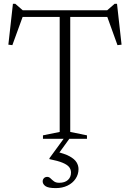

<svg xmlns="http://www.w3.org/2000/svg" viewBox="-20 -730 684 1010"><path d="M294 -661H349.5V-36L437.5 -18V0H206V-18L294 -36ZM573.5 -641H70L102.5 -650.5L45 -492.5L24 -495L48 -710H60.5L107 -669.5L77.5 -676H567L536.5 -669.5L583 -710H595.5L619.5 -495L598 -492.5L541 -650.5ZM273.5 259.5Q233.5 259.5 219 249Q204.5 238.5 204.5 224Q204.5 214.5 211 207.5Q217.5 200.5 228.5 200.5Q238 200.5 245.8 208.2Q253.5 216 263.8 223.8Q274 231.5 291.5 231.5Q321 231.5 337.2 216.8Q353.5 202 353.5 178Q353.5 161.5 343.8 149Q334 136.5 309.5 126.2Q285 116 240 107V102.5L321 -8.5H351L278.5 91.5L273.5 67.5Q320 78 346 92.2Q372 106.5 382.5 123.5Q393 140.5 393 159.5Q393 187.5 377.5 210.5Q362 233.5 335 246.5Q308 259.5 273.5 259.5Z"/></svg>

Font: Newsreader 16pt 16pt Light
Style: Regular
Weight: 300
Version: Version 1.003